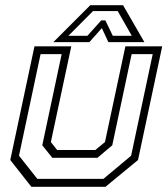

<svg xmlns="http://www.w3.org/2000/svg" viewBox="-20 -718 644 738"><path d="M100.5 0 19.5 -103 112.5 -540H254L175.5 -172L199.5 -141.5H346.5L383.5 -172L462 -540H603.5L510.5 -103L385.5 0ZM123.5 -30.5H377.5L484 -119.5L567 -510H486L411.5 -159.5L354.5 -111.5H181L142.5 -159.5L217 -510H136L53 -119.5ZM327 -698H453L535 -556H396.5L371.5 -610L323.5 -556H185ZM337.5 -675.5 243 -580.5H316L369 -639.5H385L413.5 -580.5H486.5L432.5 -675.5Z"/></svg>

Font: Tourney Light
Style: Italic
Weight: 300
Italic angle: -12°
Version: Version 1.015